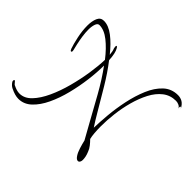

<svg xmlns="http://www.w3.org/2000/svg" viewBox="-145 -750 1020 1020"><g transform="rotate(45 364.5 -240.5)"><path d="M84 62Q58 62 24 45Q9 38 -2 21Q-4 18 -4 13Q-4 6 1 6Q5 6 8 13V12Q17 24 22 25Q34 31 45.5 34.5Q57 38 68 38Q105 38 135 6.5Q165 -25 188.5 -76Q212 -127 228 -187Q244 -247 253 -306Q262 -365 263 -410Q225 -459 186.5 -489.5Q148 -520 112 -520Q99 -520 93 -502.5Q87 -485 87 -461Q87 -438 91 -411.5Q95 -385 100 -363Q105 -341 108 -329Q109 -326 109 -322Q109 -314 104 -314Q99 -314 95 -325Q86 -350 77 -392Q68 -434 68 -473Q68 -506 78 -529.5Q88 -553 113 -553Q148 -553 186.5 -523.5Q225 -494 262 -447Q260 -473 254 -486Q253 -491 252.5 -494.5Q252 -498 252 -500Q252 -506 255 -506Q260 -506 264 -497Q277 -476 280 -424Q321 -371 359 -307.5Q397 -244 431 -186Q443 -165 454 -147.5Q465 -130 476 -113Q477 -155 482 -211.5Q487 -268 499.5 -327.5Q512 -387 533.5 -438Q555 -489 588.5 -520.5Q622 -552 670 -552Q689 -552 704.5 -543Q720 -534 733 -509Q728 -518 724 -518Q718 -518 722 -503Q717 -513 706 -518Q695 -523 684 -523Q642 -523 610.5 -498.5Q579 -474 557.5 -432.5Q536 -391 522.5 -341.5Q509 -292 503 -241Q497 -190 497 -146Q497 -118 499 -95Q501 -72 505 -56V-57Q517 -45 528 -31Q539 -17 544 -3Q551 13 553.5 26Q556 39 556 48Q556 57 554 61Q550 72 541 72Q530 72 519 55Q509 40 501.5 16Q494 -8 489 -30L440 -118Q406 -180 365.5 -252.5Q325 -325 281 -385Q281 -335 273.5 -275.5Q266 -216 251 -156.5Q236 -97 212.5 -47.5Q189 2 157 32Q125 62 84 62Z"/></g></svg>

Font: Fuggles
Style: Regular
Weight: 400
Designer: Rob Leuschke
Foundry: Robert E. Leuschke
Version: Version 1.100; ttfautohint (v1.8.3)